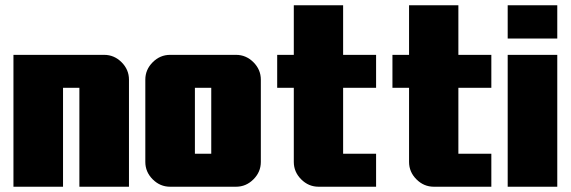

<svg xmlns="http://www.w3.org/2000/svg" viewBox="-20 -708 2164 728"><path d="M469 -406V0H281V-375H219V0H31V-500H375Q413 -500 441 -472Q469 -444 469 -406Z M781 -125V-375H719V-125ZM969 -406V-94Q969 -56 941 -28Q913 0 875 0H625Q587 0 559 -28Q531 -56 531 -94V-406Q531 -444 559 -472Q587 -500 625 -500H875Q913 -500 941 -472Q969 -444 969 -406Z M1406 0H1188Q1150 0 1122 -28Q1094 -56 1094 -94V-375H1031V-500H1094V-688H1281V-500H1406V-375H1281V-125H1406Z M1843 0H1625Q1587 0 1559 -28Q1531 -56 1531 -94V-375H1468V-500H1531V-688H1718V-500H1843V-375H1718V-125H1843Z M2093 0H1905V-500H2093ZM2093 -562H1905V-688H2093Z"/></svg>

Font: CostaRica
Style: Normal
Weight: 900
Version: Version 1.3